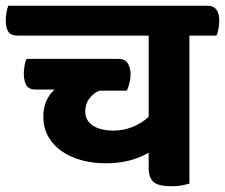

<svg xmlns="http://www.w3.org/2000/svg" viewBox="-57 -638 784 669"><path d="M603 -514V2Q592 5 577 8Q562 11 542 11Q495 11 478 -4Q461 -19 461 -53V-106Q398 -69 311 -69Q267 -69 228 -79.5Q189 -90 159 -110.5Q129 -131 111.5 -161.5Q94 -192 94 -232Q94 -290 133 -326H67Q44 -326 35 -340.5Q26 -355 26 -382Q26 -393 28.5 -409Q31 -425 36 -433H355Q378 -433 388 -417.5Q398 -402 398 -380Q398 -364 394 -348.5Q390 -333 385 -322H289Q269 -314 254.5 -295Q240 -276 240 -250Q240 -218 266.5 -200.5Q293 -183 339 -183Q373 -183 404.5 -195.5Q436 -208 461 -231V-514H4Q-19 -514 -28 -527.5Q-37 -541 -37 -568Q-37 -579 -34.5 -594Q-32 -609 -28 -618H666Q707 -618 707 -566Q707 -555 704.5 -539Q702 -523 697 -514Z"/></svg>

Font: Baloo 2
Style: Bold
Weight: 700
Designer: Sarang Kulkarni and Ek Type
Foundry: Ek Type
Version: Version 1.640;hotconv 1.0.111;makeotfexe 2.5.65597; ttfautoh